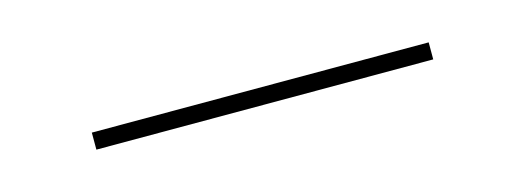

<svg xmlns="http://www.w3.org/2000/svg" viewBox="-18 108 537 196"><g transform="rotate(-15 250.0 206.0)"><path d="M72 215V197H428V215Z"/></g></svg>

Font: Iosevka SS18 Thin
Style: Regular
Weight: 100
Monospace: yes
Designer: Belleve Invis
Foundry: Belleve Invis
Version: Version 25.1.1; ttfautohint (v1.8.4)